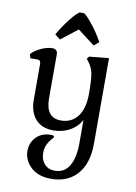

<svg xmlns="http://www.w3.org/2000/svg" viewBox="-100 -748 752 1065"><g transform="rotate(10 275.5 -215.5)"><path d="M272.5 -589.8 368.2 -516.6 396.5 -540Q368.2 -590.8 335 -632.3Q301.8 -673.8 285.2 -683.6H260.7Q242.2 -672.9 209.5 -631.3Q176.8 -589.8 148.4 -540L178.7 -516.6ZM464.8 19.5V-461.9L354.5 -451.2L343.8 -437.5L354.5 -423.8Q377.9 -393.6 383.8 -357.4Q389.6 -321.3 389.6 -247.1Q389.6 -165 355.5 -120.1Q321.3 -75.2 260.7 -75.2Q175.8 -75.2 175.8 -184.6V-434.6Q175.8 -447.3 168 -454.6Q160.2 -461.9 146.5 -461.9Q118.2 -461.9 84.5 -446.8Q50.8 -431.6 28.3 -408.2L35.2 -385.7H76.2Q93.8 -385.7 93.8 -364.3V-164.1Q93.8 -92.8 129.4 -53.2Q165 -13.7 229.5 -13.7Q280.3 -13.7 321.8 -36.6Q363.3 -59.6 384.8 -99.6V34.2Q384.8 112.3 357.9 158.7Q331.1 205.1 275.4 205.1Q239.3 205.1 217.8 180.7Q196.3 156.2 196.3 120.1Q196.3 90.8 207 69.3Q217.8 47.9 229 36.6Q240.2 25.4 240.2 22.5Q240.2 12.7 223.6 12.7Q169.9 12.7 139.2 44.9Q108.4 77.1 108.4 123Q108.4 174.8 149.4 213.9Q190.4 252.9 263.7 252.9Q357.4 252.9 411.1 191.9Q464.8 130.9 464.8 19.5Z"/></g></svg>

Font: Kurale
Style: Regular
Weight: 400
Version: 1.0; ttfautohint (v1.3)